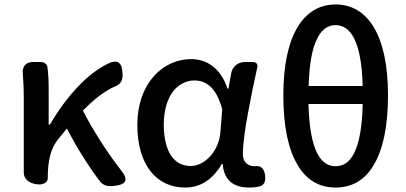

<svg xmlns="http://www.w3.org/2000/svg" viewBox="-20 -830 1829 864"><path d="M87 -197V-54C87 -18 122 0 158 0C176 0 195 -10 195 -28V-30C195 -106 207 -162 243 -205L281 -252C326 -164 381 -78 429 -15C445 5 462 9 488 7C548 2 562 -19 523 -66C459 -148 396 -249 353 -332C404 -385 451 -420 497 -441C527 -452 534 -473 531 -504C528 -543 515 -561 478 -549C374 -504 278 -394 204 -269H199V-419C199 -460 198 -500 193 -531C191 -541 179 -551 164 -551H132H129C96 -551 78 -530 83 -495C86 -458 87 -422 87 -394Z M1097 -327C1109 -393 1124 -464 1138 -528C1141 -541 1133 -551 1118 -551H1086H1083C1050 -551 1025 -530 1020 -498L1008 -431H1004C972 -527 907 -564 840 -564C713 -564 598 -455 598 -268C598 -87 685 14 813 14C882 14 937 -22 978 -92H982C988 -18 1032 14 1101 14C1121 14 1137 12 1151 8C1174 0 1176 -22 1172 -46C1168 -70 1153 -87 1129 -82C1128 -82 1128 -82 1127 -82C1096 -82 1073 -99 1073 -137C1073 -184 1083 -253 1097 -327ZM749 -131C729 -162 717 -209 717 -269C717 -336 734 -386 759 -419C785 -452 820 -468 855 -468C904 -468 953 -440 980 -338L972 -237C966 -152 903 -83 838 -83C801 -83 770 -99 749 -131Z M1319 -88C1359 -19 1418 14 1490 14C1563 14 1622 -19 1662 -88C1703 -156 1726 -260 1726 -402C1726 -671 1635 -810 1490 -810C1346 -810 1255 -671 1255 -402C1255 -260 1278 -156 1319 -88ZM1574 -142C1553 -99 1524 -82 1490 -82C1424 -82 1374 -149 1368 -362H1490H1612C1610 -256 1596 -186 1574 -142ZM1407 -656C1428 -699 1457 -717 1490 -717C1557 -717 1607 -645 1612 -443H1490H1369C1372 -544 1385 -613 1407 -656Z"/></svg>

Font: GenSenRounded2 TW M
Style: Regular
Weight: 500
Version: Version 2.100;PS 2.1;hotconv 16.6.51;makeotf.lib2.5.65220 DE